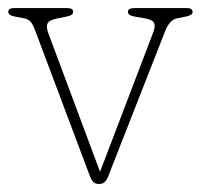

<svg xmlns="http://www.w3.org/2000/svg" viewBox="-30 -445 496 475"><path d="M216.5 10H212.5Q200 10 192.5 -9L58.5 -365.5Q51.5 -385 45.8 -391.2Q40 -397.5 30.5 -399.5L7 -404Q-9.5 -407 -9.5 -415.5Q-9.5 -425 4.5 -425H136.5Q151 -425 151 -415.5Q151 -407 134.5 -404L112.5 -399.5Q92 -395.5 87.8 -387.2Q83.5 -379 89.5 -363L217.5 -20L349.5 -366Q355 -381 350.8 -388.8Q346.5 -396.5 329 -399.5L303 -404Q286.5 -407 286.5 -415.5Q286.5 -425 302.5 -425H432.5Q446.5 -425 446.5 -415.5Q446.5 -407.5 430 -404L407.5 -399.5Q389 -395.5 378 -366.5L237 -7Q230 10 216.5 10Z"/></svg>

Font: Fraunces 144pt S100 Thin
Style: Regular
Weight: 100
Version: Version 1.000; ttfautohint (v1.8.3)